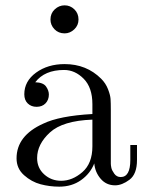

<svg xmlns="http://www.w3.org/2000/svg" viewBox="-20 -688 540 719"><path d="M169 -615Q169 -638 185 -653Q201 -668 222 -668Q243 -668 258.5 -653Q274 -638 274 -615Q274 -593 258 -578Q242 -563 222 -563Q199 -563 184 -578.5Q169 -594 169 -615ZM42 -95Q42 -180 142 -225Q202 -254 326 -261V-298Q326 -360 293.5 -393Q261 -426 220 -426Q147 -426 112 -380Q142 -379 152.5 -364Q163 -349 163 -334Q163 -314 150.5 -301Q138 -288 117 -288Q97 -288 84 -300.5Q71 -313 71 -335Q71 -384 115 -416Q159 -448 222 -448Q304 -448 359 -393Q376 -376 384.5 -354Q393 -332 394 -317.5Q395 -303 395 -275V-75Q395 -69 397 -59.5Q399 -50 408 -37.5Q417 -25 432 -25Q468 -25 468 -89V-145H493V-89Q493 -36 465 -15Q437 6 411 6Q378 6 357 -18.5Q336 -43 333 -76Q318 -38 283.5 -13.5Q249 11 202 11Q166 11 132 2Q98 -7 70 -32Q42 -57 42 -95ZM119 -96Q119 -59 145.5 -35Q172 -11 209 -11Q251 -11 288.5 -43.5Q326 -76 326 -140V-240Q215 -236 167 -192Q119 -148 119 -96Z"/></svg>

Font: CMU Serif
Style: Roman
Weight: 500
Version: Version 0.7.0